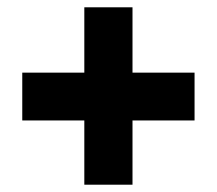

<svg xmlns="http://www.w3.org/2000/svg" viewBox="-20 -617 594 526"><path d="M343 -418H513V-287H343V-111H211V-287H41V-418H211V-597H343Z"/></svg>

Font: Noto Sans Myanmar UI SemiCondensed Black
Style: Regular
Weight: 900
Width: 4
Designer: Monotype Design Team
Foundry: Monotype Imaging Inc.
Version: Version 2.103; ttfautohint (v1.8.4.7-5d5b)